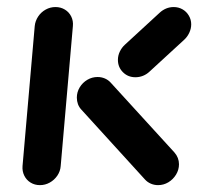

<svg xmlns="http://www.w3.org/2000/svg" viewBox="-20 -539 577 559"><path d="M96.3 0Q81.1 0 69.1 -7.4Q57 -14.8 50.7 -27.6Q44.4 -40.4 45.6 -55.6L81.1 -463Q82.6 -478.1 91.1 -490.9Q99.6 -503.7 113 -511.1Q126.3 -518.5 141.5 -518.5Q156.7 -518.5 168.9 -511.1Q181.1 -503.7 187.4 -490.9Q193.7 -478.1 192.2 -463L156.7 -55.6Q155.6 -40.4 146.9 -27.6Q138.1 -14.8 124.8 -7.4Q111.5 0 96.3 0ZM501.1 -60.7Q501.1 -44.8 492.6 -30.7Q484.1 -16.7 470.2 -8.3Q456.3 0 440.4 0Q428.9 0 419.1 -4.3Q409.3 -8.5 402.2 -16.3L216.7 -220Q210.4 -226.7 207 -235.7Q203.7 -244.8 203.7 -254.8Q203.7 -270.7 212 -284.6Q220.4 -298.5 234.3 -306.7Q248.1 -314.8 264.1 -314.8Q275.2 -314.8 285.2 -310.6Q295.2 -306.3 302.2 -298.5L487.8 -95.2Q501.1 -80 501.1 -60.7ZM485.6 -518.5Q499.6 -518.5 511.3 -511.9Q523 -505.2 529.8 -493.5Q536.7 -481.9 536.7 -468.1Q536.7 -455.6 531.1 -443.7Q525.6 -431.9 516.3 -423.3L415.2 -330.4Q407 -322.6 396.3 -318.3Q385.6 -314.1 374.4 -314.1Q352.6 -314.1 338 -328.7Q323.3 -343.3 323.3 -364.8Q323.3 -377.4 328.9 -388.9Q334.4 -400.4 343.7 -408.9L444.8 -501.9Q453 -509.6 463.5 -514.1Q474.1 -518.5 485.6 -518.5Z"/></svg>

Font: 26F Galaxy Sans Black
Style: Italic
Weight: 900
Italic angle: -5°
Designer: C₂₉H₂₅N₃O₅
Version: Version 1.200